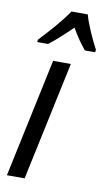

<svg xmlns="http://www.w3.org/2000/svg" viewBox="-87 -809 476 853"><g transform="rotate(10 150.5 -383.0)"><path d="M39 -617 38 -606H87C117 -629 152 -661 190 -698C210 -662 233 -630 253 -606H299L301 -617C281 -654 248 -725 238 -766H164C134 -720 81 -661 39 -617ZM8 0H88L202 -536H122Z"/></g></svg>

Font: Noto Sans Condensed
Style: Italic
Weight: 400
Width: 3
Italic angle: -12°
Designer: Monotype Design Team
Foundry: Monotype Imaging Inc.
Version: Version 2.013